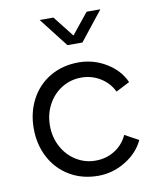

<svg xmlns="http://www.w3.org/2000/svg" viewBox="-88 -853 775 934"><g transform="rotate(-10 300.0 -386.0)"><path d="M52 -269Q52 -348 86 -412Q120 -476 181.5 -512Q243 -548 322 -548Q396 -548 459 -509.5Q522 -471 548 -411L480 -376Q459 -420 416.5 -446.5Q374 -473 322 -473Q270 -473 226.5 -446.5Q183 -420 157.5 -373Q132 -326 132 -268Q132 -211 157.5 -164Q183 -117 226.5 -90Q270 -63 322 -63Q375 -63 417 -89.5Q459 -116 480 -162L548 -125Q521 -66 458 -27Q395 12 322 12Q243 12 181.5 -24.5Q120 -61 86 -125Q52 -189 52 -269ZM172 -784H240L321 -681L404 -784H472L358 -640H284Z"/></g></svg>

Font: Evergrow Sans 
Style: Regular
Weight: 400
Foundry: 10Web
Version: Version 1.000